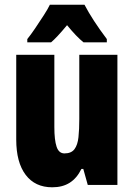

<svg xmlns="http://www.w3.org/2000/svg" viewBox="-20 -786 569 816"><path d="M479 -553V0H353L334 -68H326Q307 -29 276.5 -9.5Q246 10 202 10Q129 10 89 -43Q49 -96 49 -193V-553H211V-246Q211 -191 220.5 -162.5Q230 -134 254 -134Q283 -134 296.5 -152Q310 -170 313.5 -203Q317 -236 317 -280V-553ZM339 -766Q373 -701 434 -620V-606H335Q305 -630 265 -679Q221 -626 197 -606H96V-620Q110 -637 129 -665Q148 -693 166 -721Q184 -749 192 -766Z"/></svg>

Font: Noto Sans Gujarati UI ExtraCondensed Black
Style: Regular
Weight: 900
Width: 2
Designer: Jelle Bosma - Monotype Design Team, Universal Thirst
Foundry: Monotype Imaging Inc.
Version: Version 2.106; ttfautohint (v1.8.4.7-5d5b)